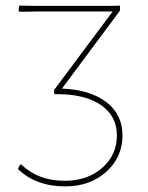

<svg xmlns="http://www.w3.org/2000/svg" viewBox="-20 -658 528 685"><path d="M213 7Q108 7 44 -55L51 -70L56 -71Q116 -13 211 -13Q292 -13 344.5 -59Q397 -105 397 -175Q397 -244 340.5 -283Q284 -322 185 -322H176L173 -325V-337L382 -617H107L50 -616L46 -621L49 -638L113 -637H372L408 -638V-620L201 -342Q301 -338 359 -294Q417 -250 417 -175Q417 -97 359 -45Q301 7 213 7Z"/></svg>

Font: Alegreya Sans Thin
Style: Regular
Weight: 100
Designer: Juan Pablo del Peral
Foundry: Huerta Tipografica
Version: Version 2.007